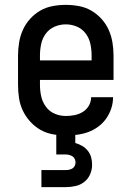

<svg xmlns="http://www.w3.org/2000/svg" viewBox="-20 -548 540 788"><path d="M250 8Q223 8 196 3Q169 -2 145.5 -15.5Q122 -29 103.5 -49.5Q85 -70 73.5 -94.5Q62 -119 58 -146Q54 -173 54 -200V-320Q54 -347 58.5 -374Q63 -401 74 -425.5Q85 -450 103.5 -470.5Q122 -491 145.5 -504.5Q169 -518 196 -523Q223 -528 250 -528Q277 -528 304 -523Q331 -518 354.5 -504.5Q378 -491 396.5 -470.5Q415 -450 426 -425.5Q437 -401 441.5 -374Q446 -347 446 -320V-220H144V-200Q144 -176 149 -153Q154 -130 168 -110.5Q182 -91 204 -81.5Q226 -72 250 -72Q268 -72 286 -75.5Q304 -79 319.5 -88.5Q335 -98 344.5 -114Q354 -130 354 -149H444Q444 -125 436.5 -102.5Q429 -80 415.5 -61Q402 -42 383 -28Q364 -14 342 -6Q320 2 296.5 5Q273 8 250 8ZM144 -300H356V-320Q356 -344 351 -367.5Q346 -391 332 -410Q318 -429 296 -438.5Q274 -448 250 -448Q226 -448 204 -438.5Q182 -429 168 -410Q154 -391 149 -367.5Q144 -344 144 -320ZM150 220V150H250Q257 150 264 148.5Q271 147 277 143.5Q283 140 286.5 133Q290 126 290 119Q290 112 287 105Q284 98 278 94Q272 90 264.5 88Q257 86 250 86H211V0H289V39Q304 43 317.5 51Q331 59 340.5 71Q350 83 354 97.5Q358 112 358 128Q358 148 350 167Q342 186 326 198.5Q310 211 290 215.5Q270 220 250 220Z"/></svg>

Font: Iosevka Term Curly Medium
Style: Regular
Weight: 500
Designer: Belleve Invis
Foundry: Belleve Invis
Version: Version 32.3.0